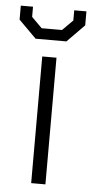

<svg xmlns="http://www.w3.org/2000/svg" viewBox="-62 -721 360 752"><g transform="rotate(5 118.0 -344.5)"><path d="M90 -498H146V0H90ZM-11 -634V-689H37V-649L78 -608H158L199 -649V-689H247V-634L179 -565H58Z"/></g></svg>

Font: Chakra Petch Light
Style: Regular
Weight: 300
Designer: Katatrad Aksorn Co.,Ltd.
Foundry: Cadson Demak Co.,Ltd.
Version: Version 1.000; ttfautohint (v1.6)